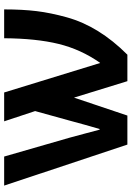

<svg xmlns="http://www.w3.org/2000/svg" viewBox="118 -720 603 878"><g transform="rotate(-90 419.0 -281.5)"><path d="M8.8 -563.5H141.6L227.5 -265.6Q232.4 -246.1 245.1 -200.2Q257.8 -154.3 264.6 -127H267.6Q273.4 -146.5 286.6 -193.4Q299.8 -240.2 306.6 -266.6L349.6 -421.9L302.7 -563.5H434.6L569.3 -125H570.3Q631.8 -212.9 656.7 -314.9Q681.6 -417 682.6 -563.5H814.5Q814.5 -479.5 806.6 -415Q798.8 -350.6 778.3 -276.9Q757.8 -203.1 715.3 -134.3Q672.9 -65.4 607.4 0H486.3L411.1 -244.1L329.1 0H196.3Z"/></g></svg>

Font: Gothic A1
Style: Bold
Weight: 700
Version: Version 2.50